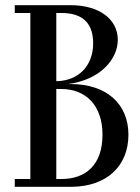

<svg xmlns="http://www.w3.org/2000/svg" viewBox="-20 -720 541 740"><path d="M475 -201C475 -318 392 -396 253 -396H241.8C367.8 -412.4 434 -492.8 434 -566.5C434 -647.5 360 -700 253 -700H37V-670H97V-30H37V0H257V0C393.6 -1.6 475 -81.7 475 -201ZM216 -670C305 -670 339 -624.5 339 -553C339 -465 281.4 -408.3 197 -407V-670ZM197 -30V-377H216C311.5 -377 375 -313 375 -201C375 -85 311.5 -30 216 -30Z"/></svg>

Font: Picaflor 12 pt
Style: Regular
Weight: 400
Designer: Ariel Martín Pérez
Foundry: Tunera Type Foundry
Version: Version 1.000;hotconv 1.0.109;makeotfexe 2.5.65596